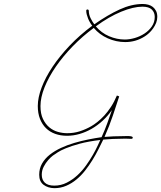

<svg xmlns="http://www.w3.org/2000/svg" viewBox="-20 -659 821 978"><path d="M256.5 299.5Q224 298.8 201.8 282.2Q179.7 265.6 179.7 231.1Q179.7 199.2 194.3 173.8Q209 148.4 233.7 128.9Q258.5 109.4 290.7 94.4Q322.9 79.4 358.4 69Q393.9 58.6 429.7 51.4Q465.5 44.3 497.4 39.7Q514.3 2.6 526.7 -31.9Q539.1 -66.4 550.1 -98.3Q528.6 -67.7 502.3 -43.6Q475.9 -19.5 446.3 -2.6Q416.7 14.3 385.1 23.4Q353.5 32.6 321.6 32.6Q288.4 32.6 261.1 22.8Q233.7 13 214.2 -6.2Q194.7 -25.4 183.6 -53.7Q172.5 -82 172.5 -119.1Q172.5 -162.1 192.1 -213.5Q211.6 -265 247.7 -319Q283.9 -373 335 -426.8Q386.1 -480.5 449.9 -528Q444 -535.2 438.5 -544.6Q432.9 -554 428.7 -564.5Q424.5 -574.9 421.9 -585Q419.3 -595.1 419.3 -604.2Q419.3 -610.7 425.8 -610.7Q431 -610.7 432.3 -604.8Q432.3 -584.6 441.7 -565.8Q451.2 -546.9 460.3 -535.2Q529.3 -583.3 589.8 -611Q650.4 -638.7 707 -638.7Q721.4 -638.7 735 -635.1Q748.7 -631.5 758.8 -623.4Q768.9 -615.2 775.1 -602.9Q781.2 -590.5 781.2 -572.9Q781.2 -557.3 775.4 -542.6Q769.5 -528 760.4 -515Q751.3 -502 739.9 -491.2Q728.5 -480.5 716.8 -473.3Q671.9 -444.7 617.8 -444.7Q571.6 -444.7 528.6 -463.9Q485.7 -483.1 457.7 -516.9Q400.4 -474.6 350.9 -423.8Q301.4 -373 264.6 -319.7Q227.9 -266.3 207 -214.5Q186.2 -162.8 186.2 -118.5Q186.2 -79.4 198.9 -53.1Q211.6 -26.7 231.1 -10.4Q250.7 5.9 274.7 12.7Q298.8 19.5 322.3 19.5Q356.1 19.5 386.4 9.8Q416.7 0 444 -15.6Q459 -24.1 476.2 -37.8Q493.5 -51.4 511.1 -70.3Q528.6 -89.2 545.2 -114.6Q561.8 -140 575.5 -172.5L587.2 -168Q572.3 -122.4 555 -70.6Q537.8 -18.9 512.4 38.4Q557.3 34.5 606.1 34.5Q611.3 34.5 619.8 34.2Q628.3 33.9 636.4 34.2Q644.5 34.5 650.4 36.1Q656.2 37.8 656.2 41.7Q656.2 48.2 649.1 48.2Q638 47.5 627.6 47.5Q617.2 47.5 606.8 47.5Q578.8 47.5 553.7 48.8Q528.6 50.1 505.9 52.1Q494.8 74.9 481.1 102.2Q467.4 129.6 450.5 156.9Q433.6 184.2 413.4 210Q393.2 235.7 369.1 255.5Q345.1 275.4 317.1 287.4Q289.1 299.5 256.5 299.5ZM490.9 54Q429.7 61.2 386.4 72.9Q343.1 84.6 315.1 96.4Q287.1 108.1 274.1 116.9Q261.1 125.7 261.1 125.7Q259.8 125.7 249 133.8Q238.3 141.9 225.6 156.2Q212.9 170.6 202.8 189.8Q192.7 209 192.7 231.1Q192.7 256.5 208.3 271.5Q224 286.5 256.5 286.5Q290.4 286.5 320 271.5Q349.6 256.5 374.3 233.7Q399.1 210.9 418.9 182.9Q438.8 154.9 453.5 129.2Q468.1 103.5 477.5 83Q487 62.5 490.9 54ZM468.1 -524.7Q496.1 -491.5 535.5 -474.6Q574.9 -457.7 615.9 -457.7Q640 -457.7 666.7 -465.5Q693.4 -473.3 715.8 -488Q738.3 -502.6 753.3 -524.1Q768.2 -545.6 768.2 -572.9Q768.2 -595.7 753.3 -610.4Q738.3 -625 705.7 -625Q659.5 -625 597 -599.3Q534.5 -573.6 468.1 -524.7Z"/></svg>

Font: League Script
Style: League Script
Weight: 400
Foundry: Haley Fiege
Version: Version 1.001